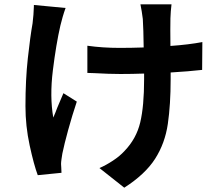

<svg xmlns="http://www.w3.org/2000/svg" viewBox="-20 -801 1040 890"><path d="M137 -778 284 -764Q277 -745 270.5 -722.5Q264 -700 260 -683Q240 -596 225 -474.5Q210 -353 227 -256Q236 -276 246 -303Q260 -337 274 -369L336 -330Q314 -264 296 -198.5Q278 -133 269 -89Q267 -77 265 -63Q263 -49 263 -41Q263 -34 264 -24Q265 -11 265 0L155 11Q137 -37 117.5 -127Q98 -217 98 -309Q98 -431 109 -531Q120 -631 131 -693Q136 -733 137 -771Q137 -775 137 -778ZM918 -606 917 -477Q855 -470 771 -465V-433Q771 -317 758 -227Q745 -137 699 -65Q653 7 556 69L441 -22Q471 -35 503 -56Q535 -77 557 -101Q612 -158 630 -233.5Q648 -309 648 -434V-460Q592 -458 538 -458Q487 -458 416 -462Q400 -462 385 -463V-589Q456 -579 535 -579Q588 -579 646 -581Q645 -666 642 -713Q640 -729 637 -748Q634 -767 631 -781H775Q771 -748 770 -716Q770 -714 770 -713Q769 -674 770 -588Q855 -594 918 -606Z"/></svg>

Font: Source Han Sans CN Bold
Style: Bold
Weight: 700
Designer: Ryoko NISHIZUKA 西塚涼子 (kana & ideographs); Paul D. Hunt (Latin, Greek & Cyrillic); Wenlong ZHANG 张文龙 (bopomofo); Sandoll 
Foundry: Adobe Systems Incorporated
Version: Version 1.00;May 30, 2023;FontCreator 11.5.0.2422 32-bit